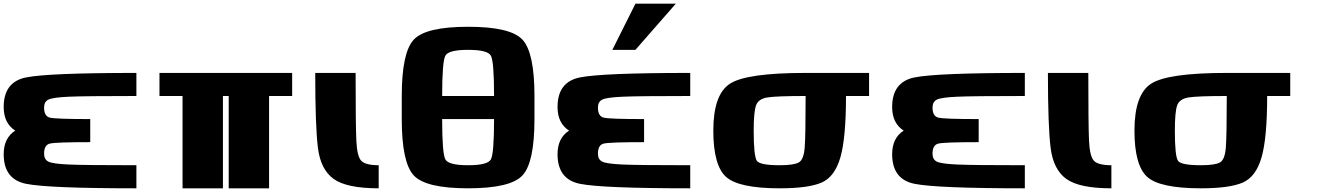

<svg xmlns="http://www.w3.org/2000/svg" viewBox="-20 -1020 7134 1040"><path d="M718.8 -500Q437.5 -500 351.6 -496.1Q265.6 -492.2 242.2 -480.5Q218.8 -468.8 218.8 -437.5Q218.8 -390.6 250 -382.8Q281.2 -375 468.8 -375V-250Q281.2 -250 250 -242.2Q218.8 -234.4 218.8 -187.5Q218.8 -156.2 242.2 -144.5Q265.6 -132.8 351.6 -128.9Q437.5 -125 718.8 -125V0Q242.2 0 121.1 -24.4Q0 -48.8 0 -184.7Q0 -272.5 62.5 -312.5Q0 -352.5 0 -440.3Q0 -576.2 121.1 -600.6Q242.2 -625 718.8 -625Z M1562.5 -625V-500H1437.5V0H1218.8V-500H1187.5V0H968.8V-500H843.8V-625Z M1906.2 -625Q1906.2 -343.8 1910.2 -257.8Q1914.1 -171.9 1937.5 -148.4Q1960.9 -125 2031.2 -125V0Q1857.8 0 1787.3 -50.8Q1716.8 -101.6 1702.1 -218.8Q1687.5 -335.9 1687.5 -625Z M2515.6 -875Q2746.1 -875 2810.5 -804.7Q2875 -734.4 2875 -500V-375Q2875 -140.6 2810.5 -70.3Q2746.1 0 2515.6 0Q2285.2 0 2220.7 -70.3Q2156.2 -140.6 2156.2 -375V-500Q2156.2 -734.4 2220.7 -804.7Q2285.2 -875 2515.6 -875ZM2375 -375Q2375 -187.5 2392.6 -156.2Q2410.2 -125 2515.6 -125Q2621.1 -125 2638.7 -156.2Q2656.2 -187.5 2656.2 -375ZM2515.6 -750Q2410.2 -750 2392.6 -718.8Q2375 -687.5 2375 -500H2656.2Q2656.2 -687.5 2638.7 -718.8Q2621.1 -750 2515.6 -750Z M3718.8 -500Q3437.5 -500 3351.6 -496.1Q3265.6 -492.2 3242.2 -480.5Q3218.8 -468.8 3218.8 -437.5Q3218.8 -390.6 3250 -382.8Q3281.2 -375 3468.8 -375V-250Q3281.2 -250 3250 -242.2Q3218.8 -234.4 3218.8 -187.5Q3218.8 -156.2 3242.2 -144.5Q3265.6 -132.8 3351.6 -128.9Q3437.5 -125 3718.8 -125V0Q3242.2 0 3121.1 -24.4Q3000 -48.8 3000 -184.7Q3000 -272.5 3062.5 -312.5Q3000 -352.5 3000 -440.3Q3000 -576.2 3121.1 -600.6Q3242.2 -625 3718.8 -625ZM3421.9 -750H3296.9L3421.9 -1000H3640.6Z M4203.1 -125Q4281.2 -125 4307.6 -140.6Q4334 -156.2 4338.9 -222.7Q4343.8 -289.1 4343.8 -500Q4185.5 -500 4136.7 -492.2Q4087.9 -484.4 4075.2 -449.2Q4062.5 -414.1 4062.5 -312.5Q4062.5 -171.9 4080.1 -148.4Q4097.7 -125 4203.1 -125ZM4687.5 -500H4562.5Q4562.5 -273.4 4532.2 -168Q4502 -62.5 4430.7 -31.2Q4359.4 0 4203.1 0Q3980.5 0 3912.1 -62.5Q3843.8 -125 3843.8 -312.5Q3843.8 -507.8 3933.6 -566.4Q4023.4 -625 4343.8 -625H4687.5Z M5531.2 -500Q5250 -500 5164.1 -496.1Q5078.1 -492.2 5054.7 -480.5Q5031.2 -468.8 5031.2 -437.5Q5031.2 -390.6 5062.5 -382.8Q5093.8 -375 5281.2 -375V-250Q5093.8 -250 5062.5 -242.2Q5031.2 -234.4 5031.2 -187.5Q5031.2 -156.2 5054.7 -144.5Q5078.1 -132.8 5164.1 -128.9Q5250 -125 5531.2 -125V0Q5054.7 0 4933.6 -24.4Q4812.5 -48.8 4812.5 -184.7Q4812.5 -272.5 4875 -312.5Q4812.5 -352.5 4812.5 -440.3Q4812.5 -576.2 4933.6 -600.6Q5054.7 -625 5531.2 -625Z M5875 -625Q5875 -343.8 5878.9 -257.8Q5882.8 -171.9 5906.2 -148.4Q5929.7 -125 6000 -125V0Q5826.5 0 5756 -50.8Q5685.5 -101.6 5670.9 -218.8Q5656.2 -335.9 5656.2 -625Z M6484.4 -125Q6562.5 -125 6588.9 -140.6Q6615.2 -156.2 6620.1 -222.7Q6625 -289.1 6625 -500Q6466.8 -500 6418 -492.2Q6369.1 -484.4 6356.4 -449.2Q6343.8 -414.1 6343.8 -312.5Q6343.8 -171.9 6361.3 -148.4Q6378.9 -125 6484.4 -125ZM6968.8 -500H6843.8Q6843.8 -273.4 6813.5 -168Q6783.2 -62.5 6711.9 -31.2Q6640.6 0 6484.4 0Q6261.7 0 6193.4 -62.5Q6125 -125 6125 -312.5Q6125 -507.8 6214.8 -566.4Q6304.7 -625 6625 -625H6968.8Z"/></svg>

Font: CraftyPE
Style: Regular
Weight: 400
Designer: Erek Butcher
Foundry: Haunted Coop
Version: Version 0.018;April 4, 2024;FontCreator 15.0.0.2962 64-bit